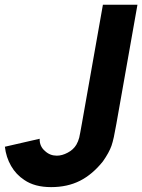

<svg xmlns="http://www.w3.org/2000/svg" viewBox="-32 -770 596 806"><path d="M400 -750H545L456.5 -250Q451 -218 446 -195.2Q441 -172.5 436 -158Q426 -129.5 400 -92.5Q356 -37.5 303.5 -11Q251 15.5 182.5 15.5Q113.5 15.5 70 -14.5Q35.5 -37 14.5 -73.5Q-6.5 -110 -11.5 -154L134.5 -187.5Q133.5 -155.5 157.5 -135.5Q178 -116.5 206.5 -116.5Q228.5 -116.5 252 -129Q276 -141.5 288.5 -162.5Q296.5 -176.5 300.5 -192Q302.5 -200 305 -214.2Q307.5 -228.5 311.5 -250Z"/></svg>

Font: Russisch Sans ExtraBold
Style: Italic
Weight: 800
Width: 4
Italic angle: -10°
Designer: Michael Sharanda (font) & Cristiano Sobral (main changes)
Foundry: Michael Sharanda
Version: Version 2.00;September 8, 2020;FontCreator 13.0.0.2681 64-bi